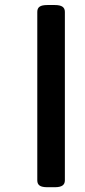

<svg xmlns="http://www.w3.org/2000/svg" viewBox="-20 -702 344 779"><path d="M131.3 29.8V-653.8Q131.3 -668.5 140.9 -675Q150.4 -681.6 172.4 -681.6H202.1Q223.6 -681.6 233.4 -674.8Q243.2 -668 243.2 -653.8V29.8Q243.2 43.9 233.4 50.8Q223.6 57.6 202.1 57.6H172.4Q150.4 57.6 140.9 51Q131.3 44.4 131.3 29.8Z"/></svg>

Font: Jaldi
Style: Bold
Weight: 400
Designer: Pablo Cosgaya and Nicolas Silva
Foundry: Omnibus-Type
Version: Version 1.007